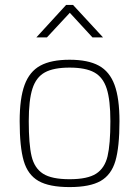

<svg xmlns="http://www.w3.org/2000/svg" viewBox="-20 -752 566 781"><path d="M60 -259Q60 -352 80 -406.5Q100 -461 144 -485Q188 -509 263 -509Q338 -509 382 -485Q426 -461 446 -406.5Q466 -352 466 -259Q466 -154 449.5 -97.5Q433 -41 389.5 -16Q346 9 263 9Q180 9 136.5 -16Q93 -41 76.5 -97.5Q60 -154 60 -259ZM429 -259Q429 -345 414 -391.5Q399 -438 363.5 -457.5Q328 -477 263 -477Q198 -477 162.5 -457.5Q127 -438 112 -391.5Q97 -345 97 -259Q97 -165 108.5 -116.5Q120 -68 155 -45.5Q190 -23 263 -23Q336 -23 371 -45.5Q406 -68 417.5 -116.5Q429 -165 429 -259ZM249 -732H277L399 -600H356L264 -700L171 -600H128Z"/></svg>

Font: Cairo ExtraLight
Style: Regular
Weight: 275
Designer: Mohamed Gaber, Accademia di Belle Arti di Urbino and others
Foundry: Kief Type Foundry, Accademia di Belle Arti di Urbino and others
Version: Version 3.011